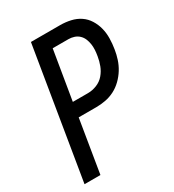

<svg xmlns="http://www.w3.org/2000/svg" viewBox="-178 -838 855 941"><g transform="rotate(-30 250.0 -367.5)"><path d="M22 0 143 -735H308Q338 -735 367 -728.5Q396 -722 419 -706.5Q442 -691 457 -667Q472 -643 479 -615.5Q486 -588 485.5 -558Q485 -528 480 -498Q476 -472 467.5 -446Q459 -420 444.5 -396.5Q430 -373 409.5 -353Q389 -333 364.5 -320.5Q340 -308 313.5 -303Q287 -298 261 -298H161L112 0ZM174 -378H260Q285 -378 310 -388Q335 -398 352 -418Q369 -438 378 -462Q387 -486 391 -511Q394 -528 395 -545Q396 -562 393.5 -578Q391 -594 385 -608.5Q379 -623 367.5 -634Q356 -645 340.5 -650Q325 -655 309 -655H220Z"/></g></svg>

Font: Iosevka Term Curly Medium
Style: Italic
Weight: 500
Italic angle: -9°
Designer: Belleve Invis
Foundry: Belleve Invis
Version: Version 32.3.0